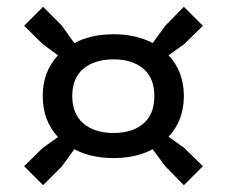

<svg xmlns="http://www.w3.org/2000/svg" viewBox="-20 -653 669 566"><path d="M51 -163 106 -217 151 -249Q106 -297 106 -370Q106 -442 151 -490L106 -523L51 -577L107 -633L162 -578L199 -526Q248 -552 315 -552Q381 -552 430 -526L468 -578L522 -633L578 -577L523 -523L477 -490Q522 -442 522 -370Q522 -298 477 -250L523 -217L578 -163L522 -107L468 -162L430 -213Q381 -187 315 -187Q248 -187 199 -213L162 -162L107 -107ZM193 -370Q193 -317 226 -289Q259 -261 315 -261Q370 -261 402.5 -288.5Q435 -316 435 -370Q435 -423 402.5 -450.5Q370 -478 315 -478Q259 -478 226 -450.5Q193 -423 193 -370Z"/></svg>

Font: Encode Sans Normal
Style: SemiBold
Weight: 600
Designer: Pablo Impallari, Andres Torresi
Foundry: Pablo Impallari, Andres Torresi
Version: Version 1.000; ttfautohint (v1.00) -l 8 -r 50 -G 200 -x 14 -